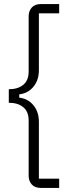

<svg xmlns="http://www.w3.org/2000/svg" viewBox="-20 -780 372 938"><path d="M179 138Q150 138 135 121Q120 104 120 78V-191Q120 -235 93.5 -256.5Q67 -278 23 -278V-344Q67 -344 93.5 -365.5Q120 -387 120 -431V-700Q120 -726 135 -743Q150 -760 179 -760H269V-715H170V-437Q170 -389 143.5 -356.5Q117 -324 74 -319V-303Q117 -298 143.5 -265.5Q170 -233 170 -185V93H269V138Z"/></svg>

Font: IBM Plex Thai Light
Style: Regular
Weight: 300
Designer: Mike Abbink, Paul van der Laan, Pieter van Rosmalen, Ben Mitchell, Mark Frömberg
Foundry: Bold Monday
Version: Version 1.0